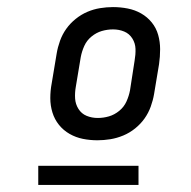

<svg xmlns="http://www.w3.org/2000/svg" viewBox="-20 -713 540 542"><path d="M255 -317Q234 -317 214 -321Q194 -325 176.5 -335Q159 -345 146.5 -360.5Q134 -376 128 -395.5Q122 -415 122 -436Q122 -457 126 -478L140 -562Q143 -580 149.5 -598Q156 -616 167 -631.5Q178 -647 193.5 -659.5Q209 -672 226.5 -679.5Q244 -687 262.5 -690Q281 -693 299 -693Q320 -693 340.5 -689Q361 -685 378.5 -675Q396 -665 408.5 -649.5Q421 -634 426.5 -614.5Q432 -595 432 -574Q432 -553 429 -532L415 -448Q412 -430 405.5 -412Q399 -394 388 -378.5Q377 -363 361.5 -350.5Q346 -338 328 -330.5Q310 -323 291.5 -320Q273 -317 255 -317ZM256 -380Q272 -380 287.5 -384.5Q303 -389 316.5 -400Q330 -411 337 -426.5Q344 -442 347 -458L360 -542Q363 -559 362.5 -575Q362 -591 353.5 -604.5Q345 -618 330.5 -624Q316 -630 299 -630Q283 -630 267.5 -625.5Q252 -621 238.5 -610Q225 -599 218 -583.5Q211 -568 208 -552L194 -468Q191 -451 192 -435Q193 -419 201.5 -405.5Q210 -392 224.5 -386Q239 -380 256 -380ZM371 -191H88V-245H371Z"/></svg>

Font: Iosevka Oblique
Style: Regular
Weight: 400
Italic angle: -9°
Monospace: yes
Designer: Belleve Invis
Foundry: Belleve Invis
Version: Version 32.5.0; ttfautohint (v1.8.4)